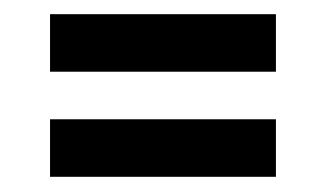

<svg xmlns="http://www.w3.org/2000/svg" viewBox="-20 -416 448 264"><path d="M48.8 -172.9V-252H359.4V-172.9ZM48.8 -317.4V-396.5H359.4V-317.4Z"/></svg>

Font: Post No Bills Jaffna SemiBold
Style: Regular
Weight: 600
Designer: Kosala Senevirathne, Siva Puranthara, Lasantha Premarathna, Tharique Azeez
Foundry: Mooniak
Version: Version 1.220 ; ttfautohint (v1.6)